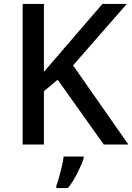

<svg xmlns="http://www.w3.org/2000/svg" viewBox="-20 -734 672 975"><path d="M632 0H507L273 -329L203 -271V0H95V-714H203V-369Q229 -399 255 -429.5Q281 -460 307 -490L500 -714H624L351 -402ZM405 70Q396 99 374 143Q352 187 325 221H266V209Q273 191 280.5 164.5Q288 138 294.5 110Q301 82 303 61H405Z"/></svg>

Font: Noto Sans Myanmar Medium
Style: Regular
Weight: 500
Designer: Monotype Design Team
Foundry: Monotype Imaging Inc.
Version: Version 2.107; ttfautohint (v1.8.4.7-5d5b)